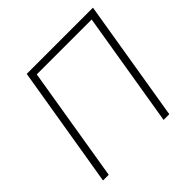

<svg xmlns="http://www.w3.org/2000/svg" viewBox="-180 -904 1080 1080"><g transform="rotate(-45 360.0 -364.0)"><path d="M699.2 -727.5 579.1 0H533.7L647 -685.5H210.4L97.2 0H51.8L172.4 -727.5Z"/></g></svg>

Font: Inter 20pt ExtraLight
Style: Italic
Weight: 250
Italic angle: -9.3988°
Version: Version 4.001;git-66647c0bb